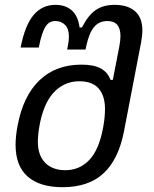

<svg xmlns="http://www.w3.org/2000/svg" viewBox="-20 -780 642 800"><path d="M240.7 0Q146 0 95.5 -44.2Q44.9 -88.4 44.9 -176.8Q44.9 -211.9 53.2 -256.3Q76.7 -380.9 144.8 -445.8Q212.9 -510.7 319.3 -510.7Q371.6 -510.7 400.4 -494.6Q429.2 -478.5 440.4 -447.3H450.2L477.5 -588.4Q481.9 -611.8 481.9 -629.9Q481.9 -692.4 427.7 -692.4Q392.6 -692.4 371.8 -667.2Q351.1 -642.1 339.8 -589.8L336.4 -573.7H259.8L263.2 -590.8Q265.1 -600.6 266.1 -610.4Q267.1 -620.1 267.1 -627.9Q267.1 -660.2 251 -676.3Q234.9 -692.4 210.9 -692.4Q198.7 -692.4 188.7 -687.5Q178.7 -682.6 170.4 -670.2Q162.1 -657.7 155 -636.2Q147.9 -614.7 141.6 -582H65.9Q84 -674.8 119.9 -717.3Q155.8 -759.8 210.9 -759.8Q253.4 -759.8 279.5 -736.3Q305.7 -712.9 311.5 -665.5H321.3Q334.5 -691.4 348.9 -709.5Q363.3 -727.5 379.9 -738.8Q396.5 -750 415.8 -754.9Q435.1 -759.8 457.5 -759.8Q512.2 -759.8 542.7 -733.2Q573.2 -706.5 573.2 -653.3Q573.2 -631.8 567.9 -603.5L496.6 -232.9Q474.1 -116.2 411.6 -58.1Q349.1 0 240.7 0ZM252 -70.8Q312 -70.8 352.8 -114.3Q393.6 -157.7 410.2 -251.5Q414.1 -272.5 415.8 -291.7Q417.5 -311 417.5 -325.2Q417.5 -381.3 390.9 -411.4Q364.3 -441.4 311 -441.4Q277.3 -441.4 250 -428.7Q222.7 -416 201.7 -392.3Q180.7 -368.7 166.5 -334.2Q152.3 -299.8 144.5 -256.3Q141.1 -237.8 139.4 -220Q137.7 -202.1 137.7 -189Q137.7 -160.2 145.8 -138.2Q153.8 -116.2 168.7 -101.3Q183.6 -86.4 204.6 -78.6Q225.6 -70.8 252 -70.8Z"/></svg>

Font: Hack
Style: Italic
Weight: 400
Italic angle: -11°
Monospace: yes
Designer: Christopher Simpkins
Foundry: Christopher Simpkins
Version: Version 2.019; ttfautohint (v1.4.1) -l 4 -r 80 -G 350 -x 0 -